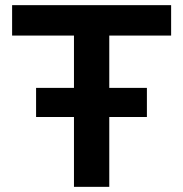

<svg xmlns="http://www.w3.org/2000/svg" viewBox="-20 -725 711 745"><path d="M267 0V-587H27V-705H644V-587H404V0ZM120 -271V-384H550V-271Z"/></svg>

Font: Nunito Sans 7pt
Style: Bold
Weight: 700
Designer: Vernon Adams
Foundry: Vernon Adams
Version: Version 3.101;gftools[0.9.27]